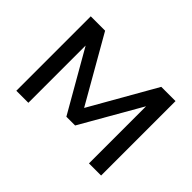

<svg xmlns="http://www.w3.org/2000/svg" viewBox="-126 -995 1286 1286"><g transform="rotate(45 516.5 -352.5)"><path d="M115 0V-705H251L519 -237H516L783 -705H918V0H803V-541L558 -114H475L230 -541H229V0Z"/></g></svg>

Font: Nunito Sans 7pt SemiExpanded SemiBold
Style: Regular
Weight: 600
Width: 6
Designer: Vernon Adams
Foundry: Vernon Adams
Version: Version 3.101;gftools[0.9.27]